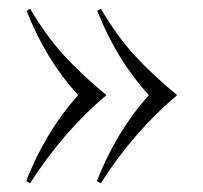

<svg xmlns="http://www.w3.org/2000/svg" viewBox="-20 -510 465 440"><path d="M202 -95Q246 -208 321 -292Q247 -373 203 -485L211 -490Q249 -426 289.5 -382Q330 -338 386 -292Q287 -209 211 -90ZM40 -95Q84 -208 159 -292Q85 -373 41 -485L49 -490Q87 -426 127.5 -382Q168 -338 224 -292Q125 -209 49 -90Z"/></svg>

Font: Cinzel Decorative
Style: Regular
Weight: 400
Designer: Natanael Gama
Version: Version 1.001;PS 001.001;hotconv 1.0.56;makeotf.lib2.0.21325